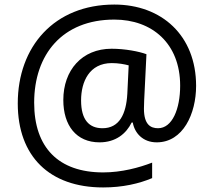

<svg xmlns="http://www.w3.org/2000/svg" viewBox="-20 -734 939 843"><path d="M841 -357C841 -578 690 -714 482 -714C218 -714 58 -529 58 -280C58 -48 197 89 433 89C519 89 591 72 648 48V-20C591 2 514 23 433 23C237 23 130 -86 130 -283C130 -495 254 -648 482 -648C648 -648 771 -543 771 -358C771 -255 736 -171 674 -171C641 -171 612 -187 612 -257C612 -261 612 -269 613 -293L623 -496C591 -508 529 -520 470 -520C340 -520 258 -426 258 -295C258 -183 315 -109 417 -109C488 -109 534 -147 558 -196H563C571 -150 607 -109 668 -109C784 -109 841 -235 841 -357ZM336 -293C336 -375 372 -457 471 -457C499 -457 527 -452 545 -447L539 -322C534 -233 504 -171 430 -171C372 -171 336 -207 336 -293Z"/></svg>

Font: Noto Sans Hebrew Droid Medium
Style: Regular
Weight: 500
Designer: Monotype Design Team
Foundry: Monotype Imaging Inc.
Version: Version 1.100